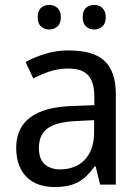

<svg xmlns="http://www.w3.org/2000/svg" viewBox="-20 -751 571 781"><path d="M387.2 0 369.1 -74.2H365.2Q349.1 -52.2 333 -36.4Q316.9 -20.5 297.9 -10.3Q278.8 0 255.4 4.9Q231.9 9.8 201.2 9.8Q167.5 9.8 139.2 0.2Q110.8 -9.3 90.1 -29.1Q69.3 -48.8 57.6 -78.9Q45.9 -108.9 45.9 -149.9Q45.9 -230 102.3 -272.9Q158.7 -315.9 273.9 -319.8L363.8 -323.2V-356.9Q363.8 -389.6 356.7 -411.6Q349.6 -433.6 336.2 -447Q322.8 -460.4 303 -466.3Q283.2 -472.2 257.8 -472.2Q217.3 -472.2 182.4 -460.4Q147.5 -448.7 115.2 -432.1L84 -499Q120.1 -518.6 164.6 -532.2Q209 -545.9 257.8 -545.9Q307.6 -545.9 344 -535.9Q380.4 -525.9 404.1 -504.2Q427.7 -482.4 439.5 -448.7Q451.2 -415 451.2 -367.2V0ZM224.1 -62Q253.9 -62 279.3 -71.3Q304.7 -80.6 323.2 -99.4Q341.8 -118.2 352.3 -146.7Q362.8 -175.3 362.8 -213.9V-262.2L293 -258.8Q249 -256.8 219.2 -249Q189.5 -241.2 171.6 -227.3Q153.8 -213.4 146 -193.6Q138.2 -173.8 138.2 -148.9Q138.2 -104 161.9 -83Q185.5 -62 224.1 -62ZM133.3 -681.2Q133.3 -707.5 147 -719.2Q160.6 -731 180.2 -731Q199.2 -731 213.4 -719Q227.5 -707 227.5 -681.2Q227.5 -655.3 213.4 -643.1Q199.2 -630.9 180.2 -630.9Q160.6 -630.9 147 -643.1Q133.3 -655.3 133.3 -681.2ZM316.4 -681.2Q316.4 -707.5 330.1 -719.2Q343.8 -731 363.3 -731Q372.6 -731 381.1 -728Q389.6 -725.1 396 -719Q402.3 -712.9 406.2 -703.6Q410.2 -694.3 410.2 -681.2Q410.2 -655.3 396 -643.1Q381.8 -630.9 363.3 -630.9Q343.8 -630.9 330.1 -643.1Q316.4 -655.3 316.4 -681.2Z"/></svg>

Font: Droid Sans
Style: Regular
Weight: 400
Foundry: Ascender Corporation
Version: Version 1.00 build 114